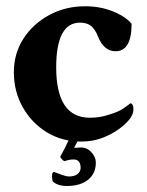

<svg xmlns="http://www.w3.org/2000/svg" viewBox="-20 -457 481 629"><path d="M246.1 6.8Q183.6 6.8 133.8 -23.4Q84 -53.7 54.7 -105.5Q25.4 -157.2 25.4 -220.7Q25.4 -281.2 56.6 -330.1Q87.9 -378.9 141.1 -407.7Q194.3 -436.5 258.8 -436.5Q308.6 -436.5 350.6 -419.4Q392.6 -402.3 411.1 -378.9Q411.1 -289.1 358.4 -289.1Q320.3 -289.1 300.8 -337.9Q292 -360.4 278.8 -371.6Q265.6 -382.8 242.2 -382.8Q164.1 -382.8 164.1 -236.3Q164.1 -71.3 274.4 -71.3Q307.6 -71.3 335.9 -81.1Q355.5 -86.9 366.2 -91.8Q377 -96.7 386.2 -103Q395.5 -109.4 408.2 -119.1Q417 -115.2 417 -100.6Q417 -87.9 413.1 -81.1Q407.2 -65.4 382.8 -44.4Q358.4 -23.4 322.8 -8.3Q287.1 6.8 246.1 6.8ZM199.2 152.3Q168 152.3 152.3 136.7Q150.4 128.9 150.4 120.1Q150.4 106.4 157.2 106.4L175.8 113.3Q184.6 116.2 191.9 118.7Q199.2 121.1 206.1 121.1Q224.6 121.1 234.4 112.8Q244.1 104.5 244.1 92.8Q244.1 65.4 220.7 65.4Q206.1 65.4 191.4 71.3Q189.5 71.3 183.1 64.9Q176.8 58.6 177.7 55.7L192.4 28.3Q197.3 18.6 200.2 11.7Q203.1 4.9 205.1 2H236.3L222.7 27.3L241.2 26.4Q262.7 24.4 278.3 40.5Q293.9 56.6 293.9 76.2Q293.9 111.3 268.6 131.8Q243.2 152.3 199.2 152.3Z"/></svg>

Font: Crimson Text
Style: Bold
Weight: 700
Designer: Sebastian Kosch
Foundry: Sebastian Kosch
Version: Version 1.100